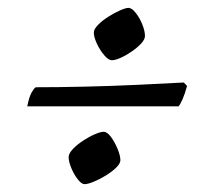

<svg xmlns="http://www.w3.org/2000/svg" viewBox="-20 -519 528 485"><path d="M193.5 -53.8Q186 -53.8 176.4 -66.1Q166.8 -78.4 160.1 -94.6Q153.4 -110.7 153.4 -122Q153.4 -131.5 164.3 -142.8Q175.2 -154.1 190.4 -164Q205.6 -173.9 219.9 -180Q234.1 -186.1 241.6 -186.1Q251 -186.1 260.5 -172.9Q270 -159.7 277.1 -142.7Q284.1 -125.7 284.1 -114.4Q284.1 -105.9 273.3 -95.4Q262.4 -84.9 246.9 -75.4Q231.3 -65.9 216.6 -59.9Q201.9 -53.8 193.5 -53.8ZM262.5 -366.8Q254.2 -366.8 243.3 -379.5Q232.4 -392.2 224.7 -408.8Q217 -425.4 217 -436.7Q217 -445.3 227.6 -456.1Q238.1 -466.9 253.7 -476.8Q269.4 -486.8 283.5 -492.9Q297.7 -499.1 304.4 -499.1Q313 -499.1 323 -486.3Q333 -473.6 339.6 -457Q346.2 -440.4 346.2 -428.1Q346.2 -419.6 336.7 -409.2Q327.1 -398.8 312.9 -389Q298.7 -379.1 284.9 -373Q271.1 -366.8 262.5 -366.8ZM48.9 -250.4Q53.7 -275 60.1 -285.9Q66.5 -296.7 70.4 -298.6Q126.5 -298.6 192.9 -300.1Q259.3 -301.6 324.9 -304.6Q390.6 -307.6 444.2 -310.6L452.5 -301.9Q447 -281.7 441.2 -268.5Q435.4 -255.4 431.2 -250.4Z"/></svg>

Font: Texturina Medium
Style: Italic
Weight: 500
Italic angle: -11°
Designer: Guillermo Torres Carreño
Foundry: Omnibus-Type
Version: Version 1.002